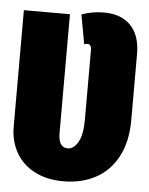

<svg xmlns="http://www.w3.org/2000/svg" viewBox="-53 -760 640 822"><g transform="rotate(5 267.5 -348.5)"><path d="M517 -551V-267Q517 -176 483.5 -111.5Q450 -47 389.5 -14Q329 19 249 19Q178 19 125.5 -8.5Q73 -36 45.5 -85Q18 -134 18 -196V-696H216V-184Q216 -155 226 -139Q236 -123 256 -123Q282 -123 300.5 -155Q319 -187 319 -251V-553Q319 -563 314.5 -569.5Q310 -576 302 -576Q295 -576 288 -573L265 -699Q310 -716 361 -716Q435 -716 476 -673.5Q517 -631 517 -551Z"/></g></svg>

Font: Fira Sans Extra Condensed Black
Style: Regular
Weight: 900
Width: 1
Designer: Carrois Corporate & Edenspiekermann AG
Foundry: Carrois Corporate GbR & Edenspiekermann AG
Version: Version 4.203